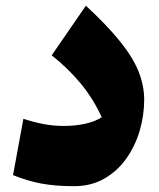

<svg xmlns="http://www.w3.org/2000/svg" viewBox="-20 -638 554 669"><path d="M482.4 -290.5Q482.4 -235.8 466.6 -182.1Q450.7 -128.4 419.7 -85Q388.7 -41.5 343 -15.4Q297.4 10.7 237.8 10.7Q173.3 10.7 124.8 1.7Q76.2 -7.3 25.4 -27.8L61.5 -224.1Q98.6 -211.9 132.3 -205.6Q166 -199.2 202.6 -199.2Q242.2 -199.2 276.9 -206.8Q311.5 -214.4 334.5 -229.5Q304.2 -295.4 260.5 -347.9Q216.8 -400.4 160.2 -445.3L279.3 -618.2Q353.5 -549.3 398.2 -493.9Q442.9 -438.5 462.6 -389.4Q482.4 -340.3 482.4 -290.5Z"/></svg>

Font: Pinar-DS1-FD ExtraBold
Style: Regular
Weight: 800
Designer: Amin Abedi
Version: Version 2.000